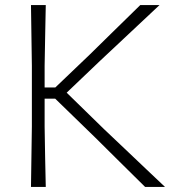

<svg xmlns="http://www.w3.org/2000/svg" viewBox="-20 -733 696 753"><path d="M101.5 0Q102.5 -60 103.2 -115.8Q104 -171.5 105 -237V-475Q104 -541 103.2 -596.8Q102.5 -652.5 101.5 -713H159.5Q158.5 -652.5 157.2 -596.8Q156 -541 155 -475V-390H197L332.5 -519.5Q379 -565 424.5 -609.8Q470 -654.5 530 -713H605.5Q545 -656 487.2 -602Q429.5 -548 372.5 -494.5L241.5 -369.5L388 -226.5Q426 -190.5 469 -149.8Q512 -109 553.2 -69.8Q594.5 -30.5 627 0H549Q494 -54 446.8 -101Q399.5 -148 354.5 -192.5L196.5 -346H155V-237Q156 -171.5 157 -116Q158 -60.5 159.5 0Z"/></svg>

Font: Commissioner Loud ExtraLight
Style: Regular
Weight: 200
Designer: Kostas Bartsokas
Foundry: Kostas Bartsokas
Version: Version 1.000; ttfautohint (v1.8.3)